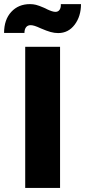

<svg xmlns="http://www.w3.org/2000/svg" viewBox="-37 -932 421 952"><path d="M88 -700H174.4H260.8V0H88ZM167.6 -790.4 163.8 -792Q147 -799.8 135.4 -803.5Q123.8 -807.2 114.8 -807.2Q100.2 -807.2 92.2 -796.9Q84.2 -786.6 84.2 -768.6H-16.8Q-16.8 -834.4 18.8 -873Q54.4 -911.6 111.6 -911.6Q127.4 -911.6 141.7 -908Q156 -904.4 180.4 -893.8L191 -889L195.6 -886.4Q208.6 -880.2 219.3 -876.7Q230 -873.2 238 -873.2Q251.4 -873.2 258.5 -883.6Q265.6 -894 264.6 -911.6H364.6Q364.6 -851.2 333.2 -809.6Q301.8 -768 251.4 -768Q232.8 -768 213.6 -773.4Q194.4 -778.8 167.6 -790.4Z"/></svg>

Font: Easer Grotesk Variable
Style: Regular
Weight: 400
Designer: Boardeaser, Bonnie Shaver-Troup, Thomas Jockin
Foundry: Lexend
Version: Version 1.001;Glyphs 3.1.2 (3151)